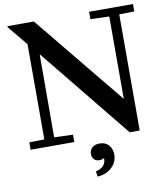

<svg xmlns="http://www.w3.org/2000/svg" viewBox="-101 -823 977 1130"><g transform="rotate(-10 387.5 -258.0)"><path d="M22 -740H179L619 -202H621V-692L509 -696V-740H771V-696L681 -694V0H621L181 -542H179L178 -48L290 -44V0H29V-44L119 -46V-615L20 -735ZM446 123Q433 131 417 131Q398 131 386 119Q374 107 374 87Q374 63 390.5 48.5Q407 34 435 34Q469 34 489 56.5Q509 79 509 113Q509 158 475.5 189.5Q442 221 390 224L385 192Q413 187 430 169.5Q447 152 446 123Z"/></g></svg>

Font: Minipax
Style: Bold
Weight: 500
Designer: Raphaël Ronot, Igor Stepanchenko (Cyrillic)
Foundry: steppetype
Version: Version 1.002